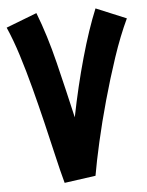

<svg xmlns="http://www.w3.org/2000/svg" viewBox="-51 -738 603 790"><g transform="rotate(-5 250.0 -343.0)"><path d="M184 10Q170 -41 155 -106.5Q140 -172 122.5 -244.5Q105 -317 86 -389.5Q67 -462 46 -528.5Q25 -595 2 -647L129 -696Q166 -601 194.5 -485Q223 -369 249 -255Q274 -381 306.5 -496.5Q339 -612 373 -694L498 -642Q465 -572 436.5 -486.5Q408 -401 383.5 -313Q359 -225 341 -145.5Q323 -66 313 -8L184 10Z"/></g></svg>

Font: Noto Sans Arabic Cond
Style: Bold
Weight: 700
Width: 3
Designer: Monotype Design Team, Nadine Chahine, Nizar Qandah and Khaled Hosny
Foundry: Monotype Imaging Inc.
Version: Version 2.012; ttfautohint (v1.8.4.7-5d5b)